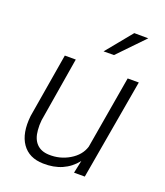

<svg xmlns="http://www.w3.org/2000/svg" viewBox="-139 -845 817 949"><g transform="rotate(20 269.0 -370.0)"><path d="M51.3 0ZM373 -66.4Q310.1 12.7 199.2 9.8Q124.5 8.3 87.9 -44.2Q51.3 -96.7 61.5 -189.9L118.2 -528.3H175.8L119.6 -188.5Q116.7 -162.1 119.1 -136.2Q122.6 -91.3 146 -66.9Q169.4 -42.5 210.4 -41Q269 -38.6 318.8 -68.1Q368.7 -97.7 383.3 -145.5L448.7 -528.3H507.3L415.5 0H358.9ZM402.8 -750 476.6 -749.5 345.7 -613.8 291 -613.3Z"/></g></svg>

Font: Roboto Light
Style: Italic
Weight: 300
Italic angle: -12°
Designer: Google
Version: Version 2.134; 2016; ttfautohint (v1.6)